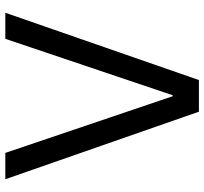

<svg xmlns="http://www.w3.org/2000/svg" viewBox="-43 -725 768 722"><g transform="rotate(-90 341.0 -364.0)"><path d="M127 -728H28L282 0H401L654 -728H556L344 -99H340Z"/></g></svg>

Font: Wafeq
Style: Regular
Weight: 400
Designer: Rasmus Andersson & Azza Alameddine
Foundry: Google & TypeTogether
Version: Version 3.000;FEAKit 1.0